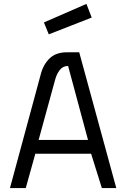

<svg xmlns="http://www.w3.org/2000/svg" viewBox="-20 -964 644 984"><path d="M188 -580Q201 -633 234.5 -665Q268 -697 326 -696H386L576 0H502L447 -176H161L112 0H31ZM178 -247H431L329 -626Q303 -626 287 -606Q271 -586 263 -557ZM423 -944 450 -874 230 -788 205 -849Z"/></svg>

Font: Panefresco 400wt
Style: Regular
Weight: 400
Foundry: Campivisivi & Chank Co
Version: Version 1.002